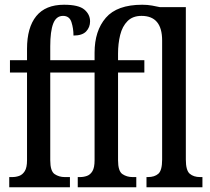

<svg xmlns="http://www.w3.org/2000/svg" viewBox="-20 -790 886 810"><path d="M19 0V-43H32Q47 -43 61 -48Q75 -53 84.5 -68Q94 -83 94 -114V-484H22V-536H94V-584Q94 -674 133 -722Q172 -770 250 -770Q312 -770 336 -749.5Q360 -729 360 -700Q360 -675 343.5 -657.5Q327 -640 290 -640Q290 -670 281.5 -696.5Q273 -723 246 -723Q217 -723 204.5 -690.5Q192 -658 192 -595V-536H379V-568Q379 -660 426.5 -715Q474 -770 580 -770Q602 -770 621.5 -766.5Q641 -763 654 -760H764V-117Q764 -71 780.5 -57Q797 -43 824 -43H834V0H598V-43H604Q632 -43 648 -57Q664 -71 664 -117V-619Q664 -723 577 -723Q540 -723 518 -701Q496 -679 487 -642.5Q478 -606 478 -564V-536H589V-484H478V-114Q478 -68 496.5 -55.5Q515 -43 539 -43H555V0H308V-43H318Q333 -43 347 -48Q361 -53 370 -68Q379 -83 379 -114V-484H192V-114Q192 -68 210.5 -55.5Q229 -43 253 -43H275V0Z"/></svg>

Font: Noto Serif ExtraCondensed Medium
Style: Regular
Weight: 500
Width: 2
Designer: Monotype Design Team
Foundry: Monotype Imaging Inc.
Version: Version 2.015